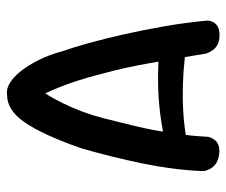

<svg xmlns="http://www.w3.org/2000/svg" viewBox="-72 -612 686 583"><g transform="rotate(-90 271.5 -321.0)"><path d="M94 1Q74 -2 64 -10Q54 -18 49 -28Q44 -38 43.5 -44.5Q43 -51 43 -51Q47 -139 66 -231Q85 -323 112 -417Q133 -477 152.5 -519.5Q172 -562 191 -589.5Q210 -617 230.5 -630Q251 -643 274 -643Q291 -646 309 -635.5Q327 -625 345 -603Q363 -581 379.5 -548.5Q396 -516 407 -475Q417 -447 430.5 -399Q444 -351 457.5 -291.5Q471 -232 482.5 -166Q494 -100 500 -35Q500 -35 499.5 -29.5Q499 -24 495 -16.5Q491 -9 482 -3.5Q473 2 456 2Q439 2 428 -3.5Q417 -9 411 -17.5Q405 -26 402.5 -32Q400 -38 400 -38Q385 -129 371 -208.5Q357 -288 340 -349Q326 -405 311 -448Q296 -491 279 -527Q264 -504 249.5 -474.5Q235 -445 223.5 -414Q212 -383 204 -352Q192 -304 182 -263.5Q172 -223 165.5 -186Q159 -149 154 -111.5Q149 -74 147 -32Q147 -32 145 -26Q143 -20 138 -13Q133 -6 122.5 -1.5Q112 3 94 1ZM113 -92 123 -161Q170 -172 216.5 -178Q263 -184 312 -184.5Q361 -185 414 -181L424 -98Q389 -104 348 -107Q307 -110 264.5 -109.5Q222 -109 183 -104.5Q144 -100 113 -92Z"/></g></svg>

Font: Sour Gummy
Style: Regular
Weight: 400
Designer: Stefie Justprince
Foundry: Eifetstype
Version: Version 1.000